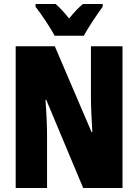

<svg xmlns="http://www.w3.org/2000/svg" viewBox="-20 -947 696 967"><path d="M255 -767H402C423 -806 469 -875 497 -913V-927H398C378 -911 355 -887 328 -854C302 -886 280 -910 260 -927H159V-913C185 -880 238 -802 255 -767ZM597 0V-714H438V-455C438 -412 441 -354 445 -282H441L256 -714H59V0H217V-263C217 -304 215 -365 209 -444H213L399 0Z"/></svg>

Font: Noto Sans Hebrew ExtraCondensed Black
Style: Regular
Weight: 900
Width: 2
Designer: Monotype Design Team
Foundry: Monotype Imaging Inc.
Version: Version 2.004